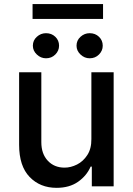

<svg xmlns="http://www.w3.org/2000/svg" viewBox="-20 -891 634 918"><path d="M416.9 -226.2V-545.5H523.4V0H419V-94.5H413.4Q394.5 -50.8 353.2 -21.8Q311.8 7.1 250.4 7.1Q171.9 7.1 121.6 -44.9Q71.4 -96.9 71.4 -198.5V-545.5H177.6V-211.3Q177.6 -155.5 208.5 -122.5Q239.3 -89.5 288.7 -89.5Q318.5 -89.5 348.2 -104.4Q377.8 -119.3 397.5 -149.7Q417.3 -180 416.9 -226.2ZM199.9 -612.3Q175.1 -612.3 156.1 -630.4Q137.1 -648.4 137.1 -672.5Q137.1 -697.9 156.1 -715.1Q175.1 -732.3 199.9 -732.3Q226.6 -732.3 244.5 -715.1Q262.4 -697.9 262.4 -672.5Q262.4 -648.4 244.5 -630.4Q226.6 -612.3 199.9 -612.3ZM408.7 -612.3Q383.9 -612.3 364.9 -630.4Q345.9 -648.4 345.9 -672.5Q345.9 -697.9 364.9 -715.1Q383.9 -732.3 408.7 -732.3Q435.4 -732.3 453.3 -715.1Q471.2 -697.9 471.2 -672.5Q471.2 -648.4 453.3 -630.4Q435.4 -612.3 408.7 -612.3ZM472.7 -871.4V-800.4H135.7V-871.4Z"/></svg>

Font: Inter UI Medium
Style: Regular
Weight: 500
Designer: Rasmus Andersson
Foundry: rsms
Version: 3.2;8d6f07862